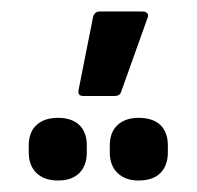

<svg xmlns="http://www.w3.org/2000/svg" viewBox="-20 -884 342 334"><path d="M125 -717Q114 -717 117 -729L142 -855Q145 -864 153 -864H228Q234 -864 236.5 -860.5Q239 -857 236 -851L191 -725Q189 -717 179 -717ZM81 -570Q57 -570 43.5 -583Q30 -596 30 -619V-631Q30 -654 43.5 -666.5Q57 -679 81 -679Q105 -679 118 -666.5Q131 -654 131 -631V-619Q131 -596 118 -583Q105 -570 81 -570ZM221 -570Q198 -570 184.5 -583Q171 -596 171 -619V-631Q171 -654 184.5 -666.5Q198 -679 221 -679Q246 -679 259 -666.5Q272 -654 272 -631V-619Q272 -596 259 -583Q246 -570 221 -570Z"/></svg>

Font: Sofia Sans Extra Condensed SemiBold
Style: Regular
Weight: 600
Designer: Botio Nikoltchev, Ani Petrova
Foundry: lettersoup
Version: Version 4.101